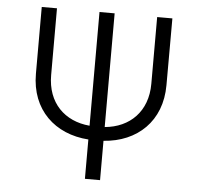

<svg xmlns="http://www.w3.org/2000/svg" viewBox="-52 -781 867 834"><g transform="rotate(5 381.5 -363.5)"><path d="M599.8 -727.3V-436.1C599.8 -315 523.1 -241.1 414.4 -231.5V-727.3H348.4V-231.5C239.3 -241.1 163 -314.6 163 -436.1V-727.3H96.6V-436.1C96.6 -278.4 202.4 -181.5 348.4 -171.5V0H414.4V-171.5C560.7 -181.5 665.8 -278.8 665.8 -436.1L666.2 -727.3Z"/></g></svg>

Font: Karasuma Gothic
Style: Light
Weight: 300
Designer: Rasmus Andersson / Ryoko Nishizuka
Foundry: rsms
Version: Version 1.00